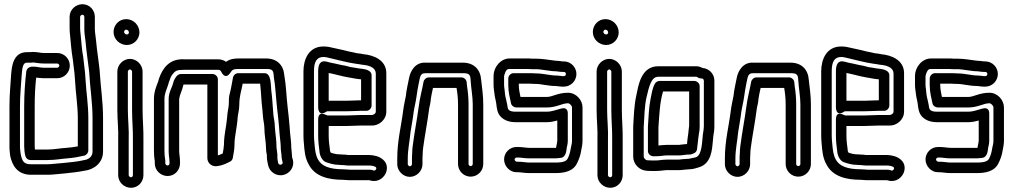

<svg xmlns="http://www.w3.org/2000/svg" viewBox="-20 -788 4818 913"><path d="M143 -471H140C137 -471 131 -472 122 -469C112 -466 106 -456 105 -448C99 -396 95 -341 95 -282V-93C95 -79 97 -60 100 -49C104 -32 116 -27 125 -27H207C244 -27 271 -33 300 -35C328 -37 355 -42 381 -48C392 -51 400 -62 400 -72V-226C400 -291 390 -350 387 -405C386 -431 383 -457 380 -480L376 -514V-515C369 -552 367 -588 363 -628C362 -637 361 -645 361 -652V-708C361 -712 366 -718 372 -718C376 -718 381 -714 381 -708V-651C381 -627 385 -608 387 -589C391 -541 399 -491 404 -447C408 -371 420 -301 420 -226V-67C420 -44 402 -28 375 -26C374 -26 373 -25 372 -25C345 -19 311 -16 281 -13L259 -11C240 -10 224 -7 207 -7H127C93 -7 85 -21 78 -58L76 -75C75 -81 75 -86 75 -93V-282C75 -336 80 -379 83 -430C86 -475 92 -490 108 -490H123C127 -490 133 -490 138 -491C152 -490 165 -486 188 -486H252C257 -486 262 -481 262 -476C262 -471 257 -466 252 -466H188C171 -466 155 -471 143 -471ZM123 -540H108C40 -540 36 -467 33 -434C30 -383 25 -340 25 -282V-93C25 -86 25 -80 26 -69L28 -51V-49C37 -3 62 43 127 43H207C229 43 248 40 263 39L285 37C316 34 350 30 381 24C425 19 470 -12 470 -67V-226C470 -307 458 -378 454 -450V-452C449 -500 441 -547 437 -593C435 -616 431 -633 431 -651V-708C431 -740 406 -768 372 -768C340 -768 311 -742 311 -708V-652C311 -641 312 -631 313 -622C317 -584 319 -548 326 -507L330 -474C333 -451 336 -427 337 -403C340 -344 350 -285 350 -226V-92C333 -89 314 -86 296 -85C263 -83 238 -77 207 -77H146C146 -81 145 -87 145 -93V-282C145 -330 147 -374 152 -419C162 -418 177 -416 188 -416H252C285 -416 312 -443 312 -476C312 -509 285 -536 252 -536H188C173 -536 159 -541 135 -541C131 -541 129 -540 123 -540Z M588 -448C588 -452 594 -458 598 -458C602 -458 608 -452 608 -448V-265C608 -216 613 -166 612 -122V45C612 51 607 55 603 55C597 55 592 49 592 45V-122C594 -174 588 -219 588 -265ZM538 -448V-265C538 -215 544 -170 542 -124V45C542 79 571 105 603 105C637 105 662 77 662 45V-122C663 -170 658 -220 658 -265V-448C658 -480 630 -508 598 -508C566 -508 538 -480 538 -448ZM570 -636C570 -642 575 -647 580 -647C587 -647 593 -640 593 -634C593 -628 589 -624 583 -624C576 -624 570 -631 570 -636ZM520 -636C520 -601 550 -574 583 -574C617 -574 643 -602 643 -634C643 -668 615 -697 580 -697C545 -697 520 -668 520 -636Z M1319 -42C1319 -36 1322 -22 1324 -16C1326 -3 1306 -1 1303 -12L1301 -22C1299 -30 1299 -36 1299 -41V-53C1299 -61 1296 -73 1295 -85C1295 -122 1289 -153 1287 -184C1287 -208 1281 -230 1280 -243L1278 -269C1276 -295 1274 -329 1270 -358C1267 -386 1270 -440 1238 -440H1113C1100 -440 1090 -430 1088 -420C1083 -394 1079 -367 1073 -345C1068 -329 1068 -309 1068 -292C1067 -274 1061 -254 1060 -230C1057 -189 1045 -149 1045 -100C1044 -85 1042 -73 1039 -58C1030 -54 1023 -51 1016 -49V-411C1016 -426 1002 -436 991 -436H840C832 -436 824 -431 820 -426C814 -418 807 -409 803 -392C799 -374 782 -349 782 -317V-71C782 -47 786 -33 786 -18V-11C786 -5 781 -1 777 -1C771 -1 766 -7 766 -11V-26C766 -28 765 -31 765 -32C763 -42 762 -57 762 -73V-317C762 -343 771 -359 779 -383L783 -397C790 -415 791 -421 797 -430C813 -452 820 -456 855 -456H1017C1024 -456 1028 -455 1033 -445C1033 -445 1051 -405 1076 -443C1084 -456 1090 -460 1114 -460H1245C1275 -460 1280 -455 1282 -425V-422C1290 -378 1292 -322 1298 -270C1301 -242 1305 -211 1307 -184L1309 -156C1311 -128 1315 -109 1315 -87C1315 -72 1318 -60 1318 -56C1318 -50 1319 -50 1319 -42ZM1365 -87C1365 -115 1361 -136 1359 -160L1357 -188C1355 -217 1351 -248 1348 -276C1342 -325 1341 -379 1332 -430C1328 -479 1297 -510 1245 -510H1114C1092 -510 1073 -507 1055 -494C1044 -502 1031 -506 1017 -506H856C786 -510 753 -464 736 -414L732 -400C724 -379 712 -352 712 -317V-73C712 -56 713 -39 716 -23V-11C716 23 745 49 777 49C811 49 836 21 836 -11V-18C836 -41 832 -55 832 -71V-317C832 -320 834 -325 836 -335C838 -343 846 -359 851 -380C851 -382 852 -384 853 -386H966V-36C966 -24 972 -12 982 -5C993 3 1004 3 1013 2C1038 -1 1059 -12 1073 -19C1080 -22 1086 -29 1087 -37C1090 -56 1095 -75 1095 -99C1095 -141 1107 -178 1110 -228C1111 -245 1118 -265 1118 -291C1118 -332 1128 -356 1134 -390H1217C1222 -349 1222 -311 1228 -264L1230 -239C1231 -220 1237 -196 1237 -183C1237 -145 1245 -114 1245 -83C1245 -74 1246 -64 1249 -50V-41C1249 -32 1251 -22 1253 -12L1255 -2C1259 15 1269 28 1282 36C1326 64 1384 26 1373 -27C1372 -32 1369 -36 1369 -42C1369 -53 1365 -79 1365 -87Z M1493 -449V-278C1493 -278 1492 -230 1532 -257C1535 -259 1535 -259 1537 -259H1631C1647 -259 1682 -261 1693 -261H1722C1737 -261 1747 -275 1747 -286V-430C1747 -454 1717 -459 1700 -461L1684 -463C1669 -466 1660 -467 1647 -469C1632 -474 1616 -477 1603 -479C1587 -483 1567 -487 1552 -490L1533 -495C1500 -503 1493 -477 1493 -449ZM1631 -309H1543V-441C1571 -436 1610 -424 1637 -420C1651 -418 1663 -415 1677 -413L1694 -411H1697V-311H1693C1678 -311 1645 -309 1631 -309ZM1633 -1H1735C1741 -1 1747 0 1753 1C1771 5 1770 11 1769 15C1766 22 1761 24 1757 23C1754 22 1750 19 1735 19H1643C1635 19 1625 17 1612 17C1547 17 1509 2 1492 -30C1481 -50 1478 -73 1475 -110C1474 -121 1473 -131 1473 -142V-449C1473 -496 1487 -517 1518 -517C1530 -517 1538 -514 1556 -510C1596 -501 1629 -491 1671 -485L1686 -483L1703 -480H1705C1746 -476 1766 -462 1767 -439V-257C1767 -248 1756 -241 1747 -241H1693C1678 -241 1645 -239 1631 -239H1537C1532 -239 1493 -267 1493 -219V-143C1493 -115 1496 -92 1499 -70C1500 -47 1513 -23 1530 -17C1547 -11 1568 -4 1594 -4C1603 -3 1607 -3 1612 -3C1617 -3 1626 -1 1633 -1ZM1596 -54C1580 -54 1568 -57 1553 -62C1551 -65 1549 -71 1549 -72V-75C1546 -98 1543 -118 1543 -143V-189H1631C1647 -189 1682 -191 1693 -191H1746C1781 -189 1817 -218 1817 -257V-440C1817 -504 1754 -526 1710 -530L1694 -533H1693L1677 -535C1667 -537 1658 -540 1640 -543C1616 -549 1590 -555 1566 -560C1552 -563 1540 -567 1518 -567C1447 -567 1423 -504 1423 -449V-142C1423 -129 1424 -117 1425 -106C1428 -70 1430 -38 1448 -6C1478 52 1543 67 1612 67C1619 67 1629 69 1643 69H1735C1737 69 1733 68 1744 71C1781 80 1809 54 1817 29C1830 -16 1795 -39 1769 -46C1758 -49 1746 -51 1735 -51H1635C1630 -52 1620 -53 1612 -53C1605 -53 1602 -54 1596 -54Z M1939 -7C1939 -3 1933 3 1929 3C1925 3 1919 -3 1919 -7V-34C1919 -76 1928 -116 1932 -159C1937 -193 1943 -221 1947 -255C1950 -277 1957 -302 1960 -325C1963 -347 1967 -372 1972 -396C1973 -400 1974 -403 1975 -410C1980 -436 1988 -440 2005 -440H2181C2211 -440 2217 -434 2218 -405C2220 -369 2228 -329 2228 -292V-8C2228 -3 2223 2 2218 2C2213 2 2208 -3 2208 -8V-292C2208 -323 2205 -353 2201 -378L2199 -397C2198 -410 2186 -420 2174 -420H2019C2007 -420 1996 -410 1994 -399C1988 -364 1976 -322 1971 -280C1963 -219 1950 -155 1942 -90C1941 -81 1940 -69 1940 -59C1939 -47 1939 -39 1939 -34ZM1990 -58C1990 -67 1991 -75 1992 -84C2000 -145 2013 -209 2021 -273C2023 -286 2028 -299 2029 -320C2031 -334 2035 -352 2039 -370H2151C2155 -346 2158 -320 2158 -292V-8C2158 25 2185 52 2218 52C2251 52 2278 25 2278 -8V-292C2278 -333 2272 -373 2268 -408C2265 -456 2235 -490 2181 -490H2006C1955 -494 1931 -450 1925 -416C1920 -389 1913 -363 1910 -332C1907 -315 1900 -287 1897 -261C1888 -188 1869 -119 1869 -34V-7C1869 25 1897 53 1929 53C1961 53 1989 25 1989 -7V-34C1989 -39 1990 -48 1990 -58Z M2506 -440H2422C2407 -440 2397 -426 2397 -415V-383C2397 -349 2405 -321 2410 -297C2412 -285 2425 -277 2435 -277H2581C2626 -277 2653 -297 2681 -297C2688 -297 2700 -286 2700 -277V-118C2700 -106 2697 -98 2694 -82C2691 -63 2687 -49 2680 -35C2674 -23 2662 -15 2621 -15H2496C2482 -15 2465 -19 2443 -19H2437C2432 -20 2427 -25 2427 -30C2427 -35 2433 -39 2437 -39H2444C2457 -39 2474 -35 2496 -35H2621C2633 -35 2641 -37 2643 -37C2661 -37 2670 -52 2673 -71L2675 -86C2675 -89 2680 -101 2680 -118V-248C2680 -252 2681 -280 2649 -272C2622 -265 2604 -257 2581 -257H2430C2403 -257 2396 -266 2394 -277C2393 -286 2391 -295 2387 -313C2382 -331 2381 -343 2379 -364C2378 -371 2377 -378 2377 -383V-425C2377 -428 2379 -435 2383 -445C2389 -458 2394 -460 2403 -460H2488C2496 -460 2502 -459 2508 -459H2528C2556 -459 2594 -449 2625 -449C2628 -449 2641 -446 2655 -446H2661C2667 -446 2671 -442 2671 -436C2671 -430 2667 -426 2661 -426H2655C2650 -426 2636 -429 2623 -429C2596 -429 2564 -439 2527 -439C2518 -439 2513 -440 2506 -440ZM2327 -425V-383C2327 -374 2328 -367 2329 -359C2331 -339 2334 -321 2339 -301C2341 -293 2340 -285 2344 -268C2352 -224 2392 -207 2430 -207H2581C2600 -207 2615 -211 2630 -215V-118C2630 -113 2626 -96 2624 -85H2621H2496C2482 -85 2465 -89 2444 -89H2438C2404 -90 2377 -62 2377 -30C2377 2 2404 31 2436 31H2443C2457 31 2474 35 2496 35H2621C2659 35 2706 29 2725 -14C2733 -30 2741 -51 2744 -74C2745 -82 2750 -98 2750 -118V-277C2750 -312 2720 -347 2681 -347C2633 -347 2606 -327 2581 -327H2455C2451 -346 2447 -365 2447 -383V-390H2504C2512 -389 2521 -389 2527 -389C2554 -389 2586 -379 2623 -379C2628 -379 2642 -376 2655 -376H2661C2695 -376 2721 -404 2721 -436C2721 -468 2695 -496 2661 -496H2655C2651 -496 2638 -499 2625 -499C2621 -499 2619 -500 2616 -500C2590 -503 2560 -509 2528 -509H2510C2502 -510 2493 -510 2488 -510H2403C2362 -510 2327 -471 2327 -425Z M2867 -448C2867 -452 2873 -458 2877 -458C2881 -458 2887 -452 2887 -448V-265C2887 -216 2892 -166 2891 -122V45C2891 51 2886 55 2882 55C2876 55 2871 49 2871 45V-122C2873 -174 2867 -219 2867 -265ZM2817 -448V-265C2817 -215 2823 -170 2821 -124V45C2821 79 2850 105 2882 105C2916 105 2941 77 2941 45V-122C2942 -170 2937 -220 2937 -265V-448C2937 -480 2909 -508 2877 -508C2845 -508 2817 -480 2817 -448ZM2849 -636C2849 -642 2854 -647 2859 -647C2866 -647 2872 -640 2872 -634C2872 -628 2868 -624 2862 -624C2855 -624 2849 -631 2849 -636ZM2799 -636C2799 -601 2829 -574 2862 -574C2896 -574 2922 -602 2922 -634C2922 -668 2894 -697 2859 -697C2824 -697 2799 -668 2799 -636Z M3057 -26C3051 -26 3041 -36 3041 -43V-184C3044 -235 3045 -284 3054 -324C3067 -381 3078 -423 3110 -423H3291C3292 -423 3293 -423 3298 -420C3302 -417 3309 -415 3313 -415H3317C3322 -415 3327 -410 3327 -405V-188C3326 -165 3324 -165 3322 -146L3320 -124C3316 -72 3307 -46 3289 -40C3274 -37 3263 -34 3256 -33C3251 -33 3247 -33 3242 -32C3227 -32 3214 -29 3208 -29H3151C3132 -29 3112 -25 3101 -25H3078C3064 -25 3064 -26 3057 -26ZM3257 17C3275 17 3293 11 3302 8C3363 -9 3366 -76 3370 -120L3372 -141C3374 -155 3377 -165 3377 -187V-405C3377 -436 3353 -462 3320 -465C3313 -469 3302 -473 3291 -473H3110C3026 -473 3015 -376 3006 -335C2995 -287 2994 -235 2991 -186V-185V-43C2991 -9 3019 22 3055 24C3061 25 3070 25 3078 25H3101C3120 25 3140 21 3151 21H3208C3223 21 3236 18 3244 18C3249 18 3251 17 3257 17ZM3255 -53C3270 -53 3274 -57 3274 -57C3289 -61 3295 -72 3295 -82V-84C3298 -101 3298 -113 3300 -127L3303 -149C3305 -163 3307 -168 3307 -189V-378C3307 -393 3293 -403 3282 -403H3116C3107 -403 3098 -397 3094 -390C3081 -366 3079 -341 3074 -320C3065 -275 3064 -230 3061 -185V-183V-70C3061 -55 3075 -45 3086 -45H3101C3119 -45 3138 -49 3149 -49H3208C3210 -49 3219 -49 3223 -50L3240 -52C3246 -53 3250 -53 3255 -53ZM3133 -353H3257V-190C3256 -176 3254 -173 3253 -154L3250 -133C3248 -120 3248 -112 3247 -103C3244 -103 3241 -103 3234 -102L3216 -100C3213 -100 3213 -99 3208 -99H3149C3135 -99 3123 -97 3111 -96V-182C3115 -243 3118 -305 3133 -353Z M3497 -7C3497 -3 3491 3 3487 3C3483 3 3477 -3 3477 -7V-34C3477 -76 3486 -116 3490 -159C3495 -193 3501 -221 3505 -255C3508 -277 3515 -302 3518 -325C3521 -347 3525 -372 3530 -396C3531 -400 3532 -403 3533 -410C3538 -436 3546 -440 3563 -440H3739C3769 -440 3775 -434 3776 -405C3778 -369 3786 -329 3786 -292V-8C3786 -3 3781 2 3776 2C3771 2 3766 -3 3766 -8V-292C3766 -323 3763 -353 3759 -378L3757 -397C3756 -410 3744 -420 3732 -420H3577C3565 -420 3554 -410 3552 -399C3546 -364 3534 -322 3529 -280C3521 -219 3508 -155 3500 -90C3499 -81 3498 -69 3498 -59C3497 -47 3497 -39 3497 -34ZM3548 -58C3548 -67 3549 -75 3550 -84C3558 -145 3571 -209 3579 -273C3581 -286 3586 -299 3587 -320C3589 -334 3593 -352 3597 -370H3709C3713 -346 3716 -320 3716 -292V-8C3716 25 3743 52 3776 52C3809 52 3836 25 3836 -8V-292C3836 -333 3830 -373 3826 -408C3823 -456 3793 -490 3739 -490H3564C3513 -494 3489 -450 3483 -416C3478 -389 3471 -363 3468 -332C3465 -315 3458 -287 3455 -261C3446 -188 3427 -119 3427 -34V-7C3427 25 3455 53 3487 53C3519 53 3547 25 3547 -7V-34C3547 -39 3548 -48 3548 -58Z M3955 -449V-278C3955 -278 3954 -230 3994 -257C3997 -259 3997 -259 3999 -259H4093C4109 -259 4144 -261 4155 -261H4184C4199 -261 4209 -275 4209 -286V-430C4209 -454 4179 -459 4162 -461L4146 -463C4131 -466 4122 -467 4109 -469C4094 -474 4078 -477 4065 -479C4049 -483 4029 -487 4014 -490L3995 -495C3962 -503 3955 -477 3955 -449ZM4093 -309H4005V-441C4033 -436 4072 -424 4099 -420C4113 -418 4125 -415 4139 -413L4156 -411H4159V-311H4155C4140 -311 4107 -309 4093 -309ZM4095 -1H4197C4203 -1 4209 0 4215 1C4233 5 4232 11 4231 15C4228 22 4223 24 4219 23C4216 22 4212 19 4197 19H4105C4097 19 4087 17 4074 17C4009 17 3971 2 3954 -30C3943 -50 3940 -73 3937 -110C3936 -121 3935 -131 3935 -142V-449C3935 -496 3949 -517 3980 -517C3992 -517 4000 -514 4018 -510C4058 -501 4091 -491 4133 -485L4148 -483L4165 -480H4167C4208 -476 4228 -462 4229 -439V-257C4229 -248 4218 -241 4209 -241H4155C4140 -241 4107 -239 4093 -239H3999C3994 -239 3955 -267 3955 -219V-143C3955 -115 3958 -92 3961 -70C3962 -47 3975 -23 3992 -17C4009 -11 4030 -4 4056 -4C4065 -3 4069 -3 4074 -3C4079 -3 4088 -1 4095 -1ZM4058 -54C4042 -54 4030 -57 4015 -62C4013 -65 4011 -71 4011 -72V-75C4008 -98 4005 -118 4005 -143V-189H4093C4109 -189 4144 -191 4155 -191H4208C4243 -189 4279 -218 4279 -257V-440C4279 -504 4216 -526 4172 -530L4156 -533H4155L4139 -535C4129 -537 4120 -540 4102 -543C4078 -549 4052 -555 4028 -560C4014 -563 4002 -567 3980 -567C3909 -567 3885 -504 3885 -449V-142C3885 -129 3886 -117 3887 -106C3890 -70 3892 -38 3910 -6C3940 52 4005 67 4074 67C4081 67 4091 69 4105 69H4197C4199 69 4195 68 4206 71C4243 80 4271 54 4279 29C4292 -16 4257 -39 4231 -46C4220 -49 4208 -51 4197 -51H4097C4092 -52 4082 -53 4074 -53C4067 -53 4064 -54 4058 -54Z M4510 -440H4426C4411 -440 4401 -426 4401 -415V-383C4401 -349 4409 -321 4414 -297C4416 -285 4429 -277 4439 -277H4585C4630 -277 4657 -297 4685 -297C4692 -297 4704 -286 4704 -277V-118C4704 -106 4701 -98 4698 -82C4695 -63 4691 -49 4684 -35C4678 -23 4666 -15 4625 -15H4500C4486 -15 4469 -19 4447 -19H4441C4436 -20 4431 -25 4431 -30C4431 -35 4437 -39 4441 -39H4448C4461 -39 4478 -35 4500 -35H4625C4637 -35 4645 -37 4647 -37C4665 -37 4674 -52 4677 -71L4679 -86C4679 -89 4684 -101 4684 -118V-248C4684 -252 4685 -280 4653 -272C4626 -265 4608 -257 4585 -257H4434C4407 -257 4400 -266 4398 -277C4397 -286 4395 -295 4391 -313C4386 -331 4385 -343 4383 -364C4382 -371 4381 -378 4381 -383V-425C4381 -428 4383 -435 4387 -445C4393 -458 4398 -460 4407 -460H4492C4500 -460 4506 -459 4512 -459H4532C4560 -459 4598 -449 4629 -449C4632 -449 4645 -446 4659 -446H4665C4671 -446 4675 -442 4675 -436C4675 -430 4671 -426 4665 -426H4659C4654 -426 4640 -429 4627 -429C4600 -429 4568 -439 4531 -439C4522 -439 4517 -440 4510 -440ZM4331 -425V-383C4331 -374 4332 -367 4333 -359C4335 -339 4338 -321 4343 -301C4345 -293 4344 -285 4348 -268C4356 -224 4396 -207 4434 -207H4585C4604 -207 4619 -211 4634 -215V-118C4634 -113 4630 -96 4628 -85H4625H4500C4486 -85 4469 -89 4448 -89H4442C4408 -90 4381 -62 4381 -30C4381 2 4408 31 4440 31H4447C4461 31 4478 35 4500 35H4625C4663 35 4710 29 4729 -14C4737 -30 4745 -51 4748 -74C4749 -82 4754 -98 4754 -118V-277C4754 -312 4724 -347 4685 -347C4637 -347 4610 -327 4585 -327H4459C4455 -346 4451 -365 4451 -383V-390H4508C4516 -389 4525 -389 4531 -389C4558 -389 4590 -379 4627 -379C4632 -379 4646 -376 4659 -376H4665C4699 -376 4725 -404 4725 -436C4725 -468 4699 -496 4665 -496H4659C4655 -496 4642 -499 4629 -499C4625 -499 4623 -500 4620 -500C4594 -503 4564 -509 4532 -509H4514C4506 -510 4497 -510 4492 -510H4407C4366 -510 4331 -471 4331 -425Z"/></svg>

Font: Electronic
Style: Outline
Weight: 700
Version: Version 1.011